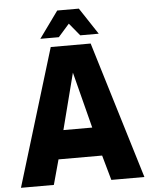

<svg xmlns="http://www.w3.org/2000/svg" viewBox="-61 -985 811 1035"><g transform="rotate(-5 344.5 -467.5)"><path d="M236 -742H452L678 0H499L461 -135H225L188 0H10ZM421 -290 343 -594 265 -290ZM288 -935H405L500 -791H400L344 -859L284 -791H184Z"/></g></svg>

Font: Exo ExtraBold
Style: Regular
Weight: 800
Designer: Natanael Gama
Foundry: Natanael Gama
Version: Version 1.500